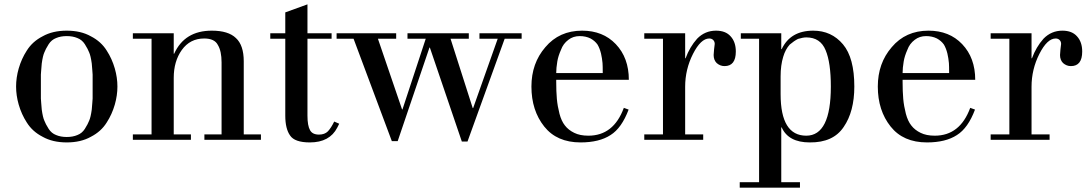

<svg xmlns="http://www.w3.org/2000/svg" viewBox="-20 -643 5003 883"><path d="M66 -328Q79 -373 103 -410Q129 -452 176 -476Q222 -502 287 -502Q352 -502 398 -476Q445 -452 471 -410Q495 -373 508 -328Q520 -286 520 -245Q520 -204 508 -162Q495 -117 471 -80Q445 -38 398 -14Q352 12 287 12Q222 12 176 -14Q129 -38 103 -80Q79 -117 66 -162Q54 -204 54 -245Q54 -286 66 -328ZM168 -245V-190Q168 -188 169.5 -169.5Q171 -151 172 -139Q177 -103 184 -88Q189 -74 204 -50Q217 -30 238 -22Q259 -13 287 -13Q315 -13 336 -22Q357 -30 370 -50Q385 -74 390 -88Q397 -103 402 -139Q403 -151 404.5 -169.5Q406 -188 406 -190V-245V-300Q406 -302 404.5 -320.5Q403 -339 402 -351Q397 -387 390 -402Q385 -416 370 -440Q357 -460 336 -468Q315 -477 287 -477Q259 -477 238 -468Q217 -460 204 -440Q189 -416 184 -402Q177 -387 172 -351Q171 -339 169.5 -320.5Q168 -302 168 -300Z M591 -25H677V-465H591V-490H779V-396H781Q829 -502 954 -502Q1030 -502 1065 -468Q1101 -435 1101 -361V-25H1180V0H920V-25H999V-356Q999 -408 982 -436Q967 -466 919 -466Q854 -466 816 -413Q779 -361 779 -285V-25H858V0H591Z M1223 -465V-490H1292V-586L1394 -623V-490H1505V-465H1394V-111Q1394 -65 1406 -44Q1417 -24 1447 -24Q1473 -24 1488 -39Q1503 -55 1517 -84L1540 -74L1531 -56Q1496 12 1405 12Q1335 12 1314 -20Q1292 -51 1292 -111V-465Z M1528 -465V-490H1802V-465H1718L1829 -140H1831L1938 -465H1854V-490H2136V-465H2052L2154 -146H2156L2269 -465H2185V-490H2379V-465H2301L2130 8H2104L1957 -424H1955L1809 6H1782L1606 -465Z M2872 -276H2538V-268Q2538 -222 2541 -188Q2544 -155 2553 -120Q2562 -86 2578 -66Q2594 -45 2621 -32Q2647 -19 2686 -19Q2802 -19 2849 -147L2871 -139Q2839 -54 2788 -22Q2736 12 2650 12Q2541 12 2483 -61Q2424 -135 2424 -245Q2424 -352 2488 -426Q2552 -502 2657 -502Q2753 -502 2812 -440Q2872 -377 2872 -276ZM2538 -307H2752Q2752 -341 2751 -353Q2749 -375 2744 -397Q2738 -421 2728 -438Q2716 -455 2696 -466Q2674 -477 2646 -477Q2616 -477 2594 -460Q2570 -442 2560 -414Q2547 -385 2543 -360Q2538 -330 2538 -307Z M3029 -25V-465H2943V-490H3131V-375H3133Q3152 -427 3186 -465Q3222 -502 3273 -502Q3317 -502 3340 -476Q3364 -450 3364 -406Q3364 -339 3312 -339Q3292 -339 3276 -353Q3262 -367 3262 -390L3264 -416Q3267 -436 3267 -441Q3267 -452 3260 -459Q3253 -466 3242 -466Q3203 -466 3167 -395Q3131 -324 3131 -244V-25H3214V0H2943V-25Z M3382 220V195H3471V-465H3387V-490H3573V-417H3575Q3615 -502 3720 -502Q3804 -502 3857 -439Q3909 -377 3909 -245Q3909 -130 3860 -59Q3812 13 3704 12Q3606 12 3575 -57H3573V195H3659V220ZM3570 -292V-210Q3570 -19 3688 -19Q3801 -19 3801 -245Q3801 -355 3777 -412Q3753 -471 3688 -471Q3673 -471 3650 -464Q3632 -455 3612 -438Q3592 -416 3582 -382Q3570 -343 3570 -292Z M4465 -276H4131V-268Q4131 -222 4134 -188Q4137 -155 4146 -120Q4155 -86 4171 -66Q4187 -45 4214 -32Q4240 -19 4279 -19Q4395 -19 4442 -147L4464 -139Q4432 -54 4381 -22Q4329 12 4243 12Q4134 12 4076 -61Q4017 -135 4017 -245Q4017 -352 4081 -426Q4145 -502 4250 -502Q4346 -502 4405 -440Q4465 -377 4465 -276ZM4131 -307H4345Q4345 -341 4344 -353Q4342 -375 4337 -397Q4331 -421 4321 -438Q4309 -455 4289 -466Q4267 -477 4239 -477Q4209 -477 4187 -460Q4163 -442 4153 -414Q4140 -385 4136 -360Q4131 -330 4131 -307Z M4622 -25V-465H4536V-490H4724V-375H4726Q4745 -427 4779 -465Q4815 -502 4866 -502Q4910 -502 4933 -476Q4957 -450 4957 -406Q4957 -339 4905 -339Q4885 -339 4869 -353Q4855 -367 4855 -390L4857 -416Q4860 -436 4860 -441Q4860 -452 4853 -459Q4846 -466 4835 -466Q4796 -466 4760 -395Q4724 -324 4724 -244V-25H4807V0H4536V-25Z"/></svg>

Font: Bailleul Roman
Style: Roman
Weight: 400
Version: Version 1